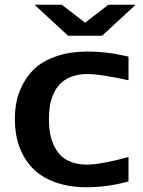

<svg xmlns="http://www.w3.org/2000/svg" viewBox="-20 -763 597 801"><path d="M184.1 -265.1Q184.1 -235.8 188.2 -210.2Q192.4 -184.6 203.4 -159.4Q214.4 -134.3 231.4 -116.2Q248.5 -98.1 276.9 -87.2Q305.2 -76.2 341.8 -76.2Q399.9 -76.2 516.1 -107.9V-5.9Q428.2 18.1 341.8 18.1Q266.6 18.1 208.7 -3.2Q150.9 -24.4 114.7 -62.7Q78.6 -101.1 60.3 -152.1Q42 -203.1 42 -265.1Q42 -305.7 49.8 -342.8Q57.6 -379.9 78.9 -418.2Q100.1 -456.5 133.1 -484.4Q166 -512.2 220.2 -530Q274.4 -547.9 344.2 -547.9Q428.7 -547.9 516.1 -526.9V-428.2Q398.4 -454.1 345.2 -454.1Q307.6 -454.1 279.1 -443.4Q250.5 -432.6 232.7 -415Q214.8 -397.5 203.6 -372.3Q192.4 -347.2 188.2 -321.3Q184.1 -295.4 184.1 -265.1ZM335 -668.5 432.1 -743.2H545.9L405.8 -613.8H264.2L124 -743.2H237.8Z"/></svg>

Font: Aurulent Sans
Style: Bold
Weight: 700
Version: Version 2007.05.04